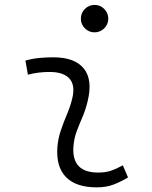

<svg xmlns="http://www.w3.org/2000/svg" viewBox="-20 -764 626 793"><path d="M487.3 -81.1 508.8 -31.2Q481 -14.2 450.2 -2.2Q419.4 9.8 379.4 9.8Q294.9 9.8 253.4 -31.7Q211.9 -73.2 216.8 -153.3Q219.2 -189.9 231 -224.6Q242.7 -259.3 256.6 -292Q270.5 -324.7 277.8 -355Q292 -410.2 267.6 -438.5Q243.2 -466.8 184.6 -466.8Q138.2 -466.8 95.2 -455.6L85 -513.7Q113.8 -522 142.6 -524.7Q171.4 -527.3 200.2 -527.3Q289.1 -527.3 326.4 -480.7Q363.8 -434.1 341.8 -345.2Q333.5 -310.5 320.6 -280.5Q307.6 -250.5 296.6 -221.2Q285.6 -191.9 283.2 -157.7Q275.9 -51.3 385.3 -51.3Q414.1 -51.3 435.8 -58.1Q457.5 -64.9 487.3 -81.1ZM370.6 -630.4Q347.2 -630.4 330.6 -647Q314 -663.6 314 -687Q314 -710.4 330.6 -727.1Q347.2 -743.7 370.6 -743.7Q394 -743.7 410.6 -727.1Q427.2 -710.4 427.2 -687Q427.2 -663.6 410.6 -647Q394 -630.4 370.6 -630.4Z"/></svg>

Font: Cascadia Code PL Light
Style: Italic
Weight: 300
Italic angle: -10°
Monospace: yes
Designer: Aaron Bell
Foundry: Saja Typeworks
Version: Version 2404.023; ttfautohint (v1.8.4)